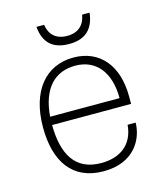

<svg xmlns="http://www.w3.org/2000/svg" viewBox="-110 -805 762 897"><g transform="rotate(-15 271.0 -356.5)"><path d="M279 -606C357 -606 399 -645 408 -723H372C364 -676 335 -645 280 -645C224 -645 195 -676 188 -723H151C158 -645 200 -606 279 -606ZM485 -298C485 -447 407 -540 280 -540C146 -540 59 -437 59 -261C59 -96 130 10 281 10C429 10 482 -92 483 -171H444C436 -74 368 -30 280 -30C154 -30 104 -119 103 -261H485ZM104 -301C115 -438 181 -501 279 -501C379 -501 440 -426 440 -301Z"/></g></svg>

Font: Kathrein 35 Thin
Style: Regular
Weight: 250
Designer: Lazydogs Typefoundry, based on Open Sans by Ascender Corporation
Foundry: Lazydogs Typefoundry
Version: Version 1.003;PS 001.003;hotconv 1.0.88;makeotf.lib2.5.64775